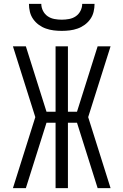

<svg xmlns="http://www.w3.org/2000/svg" viewBox="-20 -975 640 995"><path d="M47 0 163 -368 47 -735H114L221 -396H268V-735H332V-396H379L486 -735H553L437 -368L553 0H486L379 -339H332V0H268V-339H221L114 0ZM300 -815Q279 -815 258.5 -817.5Q238 -820 218 -827Q198 -834 181 -846.5Q164 -859 152 -876Q140 -893 135 -913.5Q130 -934 130 -955H194Q194 -936 203 -918.5Q212 -901 227.5 -890.5Q243 -880 262 -876.5Q281 -873 300 -873Q319 -873 338 -876.5Q357 -880 372.5 -890.5Q388 -901 397 -918.5Q406 -936 406 -955H470Q470 -934 465 -913.5Q460 -893 448 -876Q436 -859 419 -846.5Q402 -834 382 -827Q362 -820 341.5 -817.5Q321 -815 300 -815Z"/></svg>

Font: Iosevka SS04 Light Extended
Style: Regular
Weight: 300
Width: 7
Monospace: yes
Designer: Belleve Invis
Foundry: Belleve Invis
Version: Version 19.0.0; ttfautohint (v1.8.4)